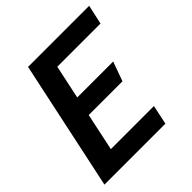

<svg xmlns="http://www.w3.org/2000/svg" viewBox="-180 -800 933 933"><g transform="rotate(-45 286.5 -333.5)"><path d="M153 -667H573L551 -567H254L217 -393H464L428 -293H196L155 -100H451L430 0H11Z"/></g></svg>

Font: Epunda Sans SemiBold
Style: Italic
Weight: 600
Italic angle: -12.0243°
Designer: Simon Atzbach
Foundry: typofactur
Version: Version 2.204; ttfautohint (v1.8.4.7-5d5b)